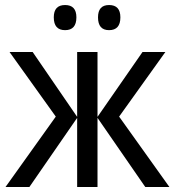

<svg xmlns="http://www.w3.org/2000/svg" viewBox="-20 -744 698 764"><path d="M414 -624Q459 -624 459 -675Q459 -724 414 -724Q370 -724 370 -675Q370 -624 414 -624ZM239 -624Q284 -624 284 -675Q284 -724 239 -724Q194 -724 194 -675Q194 -624 239 -624ZM547 -537 368 -279V-537H287V-279L110 -537H18L202 -280L2 0H97L287 -275V0H368V-275L558 0H654L454 -280L638 -537Z"/></svg>

Font: Noto Sans UI SemiCondensed
Style: Regular
Weight: 400
Width: 4
Designer: Monotype Design Team
Foundry: Monotype Imaging Inc.
Version: 1.001